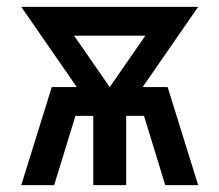

<svg xmlns="http://www.w3.org/2000/svg" viewBox="-20 -540 640 560"><path d="M42 0 131 -286H204L42 -520H558L396 -286H469L558 0H462L400 -202H348V0H252V-202H200L138 0ZM300 -286 404 -436H196Z"/></svg>

Font: Iosevka Aile Medium
Style: Regular
Weight: 500
Designer: Belleve Invis
Foundry: Belleve Invis
Version: Version 27.3.5; ttfautohint (v1.8.4)